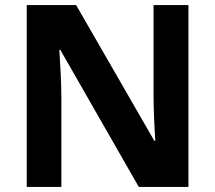

<svg xmlns="http://www.w3.org/2000/svg" viewBox="-20 -734 845 754"><path d="M720 0V-714H583V-360C583 -305 587 -221 590 -181H586L279 -714H85V0H221V-352C221 -413 216 -492 213 -538H217L525 0Z"/></svg>

Font: Noto Sans Myanmar UI
Style: Bold
Weight: 700
Designer: Monotype Design Team
Foundry: Monotype Imaging Inc.
Version: Version 2.103